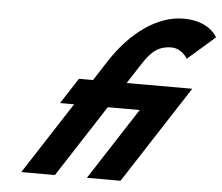

<svg xmlns="http://www.w3.org/2000/svg" viewBox="-58 -941 1161 1006"><g transform="rotate(5 522.5 -437.5)"><path d="M435 0H612L944.3 -513H599.3L666.6 -617C712.6 -688 748.7 -719 818.7 -719C871.7 -719 902 -667 902 -667L1045 -792C1045 -792 1005.8 -875 867.8 -875C727.8 -875 591 -772 492.9 -622L422.3 -513H348.3L260.8 -378H334.8L90 0H267L511.8 -378H679.8Z"/></g></svg>

Font: Hussar
Style: BdWodka
Weight: 700
Foundry: Cannot Into Space Fonts
Version: Version 2.00